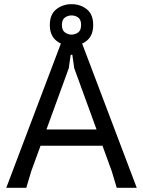

<svg xmlns="http://www.w3.org/2000/svg" viewBox="-20 -901 686 921"><path d="M10 0 275 -700H371L636 0H540L516 -80L336 -574L327 -638H319L310 -574L130 -80L106 0ZM132 -202V-280H512V-202ZM323 -681Q281 -681 250 -706Q219 -731 219 -781Q219 -832 250 -856.5Q281 -881 323 -881Q366 -881 396.5 -856.5Q427 -832 427 -781Q427 -731 396.5 -706Q366 -681 323 -681ZM323 -735Q341 -735 355 -745.5Q369 -756 369 -781Q369 -807 355 -817Q341 -827 323 -827Q306 -827 291.5 -817Q277 -807 277 -781Q277 -756 291.5 -745.5Q306 -735 323 -735Z"/></svg>

Font: AR One Sans
Style: Regular
Weight: 400
Designer: Niteesh Yadav
Foundry: Niteesh Yadav
Version: Version 1.001;gftools[0.9.33]